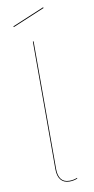

<svg xmlns="http://www.w3.org/2000/svg" viewBox="-99 -935 480 984"><g transform="rotate(-10 140.5 -442.5)"><path d="M119 -65V-730L123 -731V-65Q123 -32 137 -13.5Q151 5 180 5Q202 5 221 -3V1Q202 9 180 9Q150 9 134.5 -10.5Q119 -30 119 -65ZM203 -890 36 -820 34 -824 201 -894Z"/></g></svg>

Font: FiraGO Four
Style: Regular
Weight: 100
Designer: bBox Type
Foundry: bBox Type GmbH
Version: Version 1.001